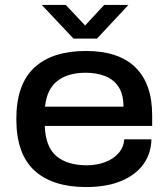

<svg xmlns="http://www.w3.org/2000/svg" viewBox="-20 -744 681 776"><path d="M149 -724H246L324 -641L401 -724H499L372 -588H277ZM328 12Q192 12 119 -55Q46 -122 46 -263Q46 -403 118.5 -470.5Q191 -538 327 -538Q460 -538 527.5 -471.5Q595 -405 595 -279V-235H161Q164 -150 208 -113Q252 -76 331 -76Q370 -76 404 -88.5Q438 -101 459 -125Q480 -149 482 -181H592Q591 -125 560.5 -81.5Q530 -38 471 -13Q412 12 328 12ZM162 -313H479Q479 -364 458.5 -394Q438 -424 403.5 -437Q369 -450 326 -450Q254 -450 211.5 -416.5Q169 -383 162 -313Z"/></svg>

Font: Archivo SemiExpanded Medium
Style: Regular
Weight: 500
Width: 6
Designer: Hector Gatti
Foundry: Omnibus-Type
Version: Version 2.001; ttfautohint (v1.8.3)